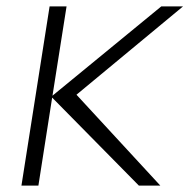

<svg xmlns="http://www.w3.org/2000/svg" viewBox="-20 -590 592 600"><path d="M47 -10H100L143 -285L414 -10H481L219 -294L552 -570H484L144 -291L188 -570H135Z"/></svg>

Font: Charger Sport
Style: ExLitObl
Weight: 200
Designer: Jasper
Foundry: Cannot Into Space Fonts
Version: Version 1.1